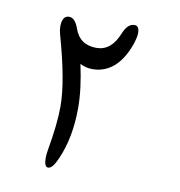

<svg xmlns="http://www.w3.org/2000/svg" viewBox="-63 -551 572 611"><g transform="rotate(10 223.0 -245.5)"><path d="M95.7 -421.9Q91.8 -436 91.8 -446.3Q91.8 -482.4 114.7 -482.4Q133.8 -482.4 145.5 -449.2Q162.6 -399.9 216.8 -399.9Q264.6 -399.9 288.1 -459Q301.8 -492.7 323.7 -492.7Q339.4 -492.7 339.4 -469.7Q339.4 -455.1 331.1 -431.2Q299.3 -342.3 231 -332Q223.6 -331.1 216.3 -331.1Q194.8 -331.1 175.8 -340.8Q184.1 -302.2 188.5 -267.6Q192.9 -232.9 192.9 -201.2Q192.9 -106.4 161.6 -34.7Q146 2 131.8 2Q118.7 2 118.7 -27.8Q118.7 -33.2 119.4 -39.1Q120.1 -44.9 121.1 -51.8Q128.9 -96.2 132.8 -132.1Q136.7 -168 136.7 -196.8Q136.7 -277.3 95.7 -421.9Z"/></g></svg>

Font: Dima Nastaligh Tahriri
Style: regular
Weight: 400
Designer: R.Balvardi
Foundry: Dima Software Group
Version: Version 1.00;November 13, 2018;FontCreator 11.5.0.2427 64-bi